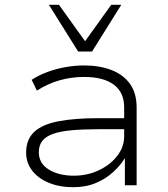

<svg xmlns="http://www.w3.org/2000/svg" viewBox="-20 -773 701 801"><path d="M285 8Q228 8 183.5 -10.5Q139 -29 114 -61.5Q89 -94 89 -136Q89 -191 122.5 -222.5Q156 -254 223.5 -267Q291 -280 392 -280H511V-234H395Q326 -234 278 -229.5Q230 -225 200 -214Q170 -203 156 -184.5Q142 -166 142 -138Q142 -91 184 -65.5Q226 -40 288 -40Q344 -40 392 -62.5Q440 -85 469 -122.5Q498 -160 498 -204V-325Q498 -388 454.5 -420Q411 -452 331 -452Q278 -452 228.5 -438Q179 -424 134 -395L112 -440Q141 -459 177.5 -472.5Q214 -486 253.5 -493Q293 -500 331 -500Q395 -500 444.5 -481Q494 -462 522 -423.5Q550 -385 550 -324V0H501V-111L500 -112Q483 -84 453 -56Q423 -28 381 -10Q339 8 285 8ZM306 -558 184 -753H226L335 -601L444 -753H486L364 -558Z"/></svg>

Font: Nunito Sans 7pt SemiExpanded ExtraLight
Style: Regular
Weight: 250
Width: 6
Designer: Vernon Adams
Foundry: Vernon Adams
Version: Version 3.101;gftools[0.9.27]